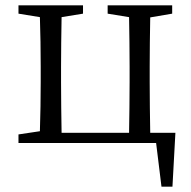

<svg xmlns="http://www.w3.org/2000/svg" viewBox="-20 -534 712 717"><path d="M541 -38C540 -94 539 -174 539 -228V-286C539 -338 540 -414 541 -469L623 -483V-514H382V-483L462 -470C463 -415 464 -339 464 -286V-228C464 -174 463 -94 462 -38H210C209 -94 208 -174 208 -228V-286C208 -338 209 -415 210 -470L290 -483V-514H49V-483L129 -470C131 -415 132 -339 132 -286V-228C132 -176 131 -99 129 -44L49 -32V0H563L583 163H624L635 -38Z"/></svg>

Font: Noto Serif CJK JP
Style: Regular
Weight: 400
Designer: Ryoko NISHIZUKA 西塚涼子 (kana & ideographs); Frank Grießhammer (Latin, Greek & Cyrillic); Wenlong ZHANG 张文龙 (bopomofo); San
Foundry: Adobe Systems Incorporated
Version: Version 1.000;PS 1;hotconv 16.6.53;makeotf.lib2.5.65590